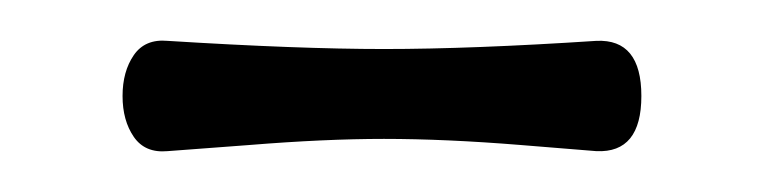

<svg xmlns="http://www.w3.org/2000/svg" viewBox="-20 -231 374 94"><path d="M40 -184Q40 -196 45.5 -204Q51 -212 62 -211Q126 -207 168 -207Q211 -207 272 -211Q294 -212 294 -184Q294 -156 272 -157L235 -160Q198 -163 168 -163Q139 -163 102 -160L62 -157Q51 -156 45.5 -164Q40 -172 40 -184Z"/></svg>

Font: Hina Mincho
Style: Regular
Weight: 400
Designer: satsuyako
Foundry: satsuyako
Version: Version 1.100